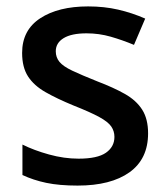

<svg xmlns="http://www.w3.org/2000/svg" viewBox="-20 -569 525 599"><path d="M442 -153Q442 -73 384 -31.5Q326 10 222 10Q165 10 124.5 1.5Q84 -7 50 -23V-118Q86 -100 133 -87Q180 -74 225 -74Q284 -74 310.5 -92.5Q337 -111 337 -142Q337 -160 327 -174.5Q317 -189 289.5 -204Q262 -219 209 -240Q158 -261 122 -281.5Q86 -302 67.5 -330.5Q49 -359 49 -404Q49 -475 105.5 -512Q162 -549 255 -549Q305 -549 348.5 -539Q392 -529 433 -511L398 -429Q362 -444 325.5 -454.5Q289 -465 250 -465Q203 -465 178.5 -450Q154 -435 154 -409Q154 -390 165.5 -376Q177 -362 205.5 -348.5Q234 -335 284 -315Q334 -296 369.5 -276Q405 -256 423.5 -227Q442 -198 442 -153Z"/></svg>

Font: Noto Sans Sora Sompeng Medium
Style: Regular
Weight: 500
Designer: Monotype Design Team. David Williams.
Foundry: Monotype Imaging Inc.
Version: Version 2.101; ttfautohint (v1.8.4.7-5d5b)